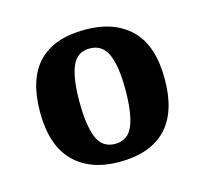

<svg xmlns="http://www.w3.org/2000/svg" viewBox="-62 -787 507 476"><g transform="rotate(-15 191.5 -549.5)"><path d="M191 -380Q116 -380 74 -422.5Q32 -465 32 -550Q32 -719 193 -719Q267 -719 309.5 -677.5Q352 -636 352 -550Q352 -465 311 -422.5Q270 -380 191 -380ZM192 -426Q225 -426 238 -457.5Q251 -489 251 -550Q251 -610 237.5 -640.5Q224 -671 191 -671Q159 -671 146 -640.5Q133 -610 133 -550Q133 -489 146 -457.5Q159 -426 192 -426Z"/></g></svg>

Font: Noto Serif Lao Condensed
Style: Bold
Weight: 700
Width: 3
Designer: Monotype Design Team
Foundry: Monotype Imaging Inc.
Version: Version 2.003; ttfautohint (v1.8.4.7-5d5b)